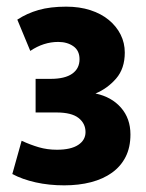

<svg xmlns="http://www.w3.org/2000/svg" viewBox="-20 -548 440 577"><path d="M179 -528Q219 -528 251.5 -517.5Q284 -507 307 -488Q330 -469 342.5 -444Q355 -419 355 -390Q355 -342 329 -312Q303 -282 267 -267Q315 -257 343.5 -224.5Q372 -192 372 -144Q372 -105 357.5 -76.5Q343 -48 316.5 -29Q290 -10 253.5 -0.5Q217 9 173 9Q127 9 87 0Q47 -9 17 -25L45 -125Q71 -113 96.5 -105.5Q122 -98 151 -98Q193 -98 215 -112.5Q237 -127 237 -151Q237 -177 216 -193.5Q195 -210 150 -210H87V-311H132Q175 -311 197 -326.5Q219 -342 219 -370Q219 -396 200.5 -409Q182 -422 155 -422Q111 -422 71 -395L32 -489Q61 -508 96 -518Q131 -528 179 -528Z"/></svg>

Font: Mukta Malar ExtraBold
Style: Regular
Weight: 800
Designer: Aadarsh Rajan, Girish Dalvi, Yashodeep Gholap
Foundry: Ek Type
Version: Version 2.538;PS 1.000;hotconv 16.6.51;makeotf.lib2.5.65220;